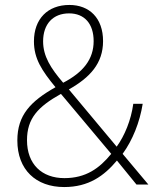

<svg xmlns="http://www.w3.org/2000/svg" viewBox="-20 -745 636 775"><path d="M260 -725C173 -725 117 -669 117 -578C117 -508 149 -460 204 -393C103 -336 50 -280 50 -178C50 -60 125 10 239 10C338 10 400 -35 452 -97L531 0H579L475 -124C515 -179 544 -251 556 -326H518C509 -260 483 -197 451 -153L258 -384C343 -432 396 -489 396 -579C396 -672 341 -725 260 -725ZM259 -691C321 -691 358 -649 358 -579C358 -506 316 -453 235 -411C185 -469 154 -518 154 -578C154 -648 194 -691 259 -691ZM226 -366 429 -124C381 -65 326 -26 240 -26C149 -26 89 -82 89 -179C89 -267 133 -314 226 -366Z"/></svg>

Font: Noto Sans Gurmukhi UI SemiCondensed ExtraLight
Style: Regular
Weight: 200
Width: 4
Designer: Jelle Bosma - Monotype Design Team
Foundry: Monotype Imaging Inc.
Version: Version 2.004